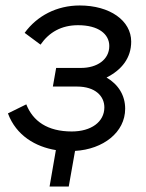

<svg xmlns="http://www.w3.org/2000/svg" viewBox="-20 -545 534 701"><path d="M161 136H231L254 6C357 0 437 -62 437 -148C437 -196 413 -236 369 -262C425 -290 459 -334 459 -393C459 -470 381 -525 271 -525C187 -525 115 -487 70 -425L128 -382C159 -427 204 -453 265 -453C339 -453 379 -421 379 -377C379 -327 334 -297 276 -297H185L173 -229H261C328 -229 361 -194 361 -153C361 -100 313 -65 242 -65C153 -65 100 -103 76 -164L9 -131C39 -50 110 -9 184 3Z"/></svg>

Font: Fixel Display
Style: Italic
Weight: 400
Italic angle: -10°
Designer: AlfaBravo + MacPaw
Foundry: Kyrylo Tkachov, Marchela Mozhyna, Serhii Makarenko, Maria Weinstein, Zakhar Kryvoshyya
Version: Version 1.210;Glyphs 3.2 (3217)